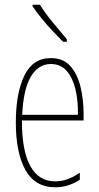

<svg xmlns="http://www.w3.org/2000/svg" viewBox="-20 -783 420 813"><path d="M195 -537Q248 -537 278 -503Q308 -469 321 -415Q334 -361 334 -301V-273H73Q72 -148 107.5 -81.5Q143 -15 214 -15Q266 -15 318 -52V-22Q297 -8 271 1Q245 10 214 10Q128 10 87.5 -63.5Q47 -137 47 -264Q47 -388 83 -462.5Q119 -537 195 -537ZM195 -512Q143 -512 111 -459Q79 -406 74 -297H310Q311 -356 299.5 -404.5Q288 -453 262.5 -482.5Q237 -512 195 -512ZM149 -763Q175 -722 204.5 -687Q234 -652 263 -617V-606H247Q228 -625 204 -650.5Q180 -676 157.5 -703.5Q135 -731 118 -756V-763Z"/></svg>

Font: Noto Sans Gurmukhi ExtraCondensed Thin
Style: Regular
Weight: 100
Width: 2
Designer: Jelle Bosma - Monotype Design Team
Foundry: Monotype Imaging Inc.
Version: Version 2.004; ttfautohint (v1.8.4.7-5d5b)